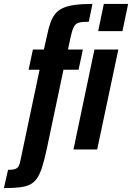

<svg xmlns="http://www.w3.org/2000/svg" viewBox="-98 -763 674 980"><path d="M-78 197 -57 104Q-31 104 -19 99Q-7 94 -1.5 82.5Q4 71 7 53L104 -407H48L70 -510H126L141 -577Q149 -616 158.5 -644Q168 -672 183.5 -691.5Q199 -711 223 -722Q247 -733 284 -738Q321 -743 374 -743L355 -652Q322 -652 305 -647.5Q288 -643 279 -626Q270 -609 262 -572L249 -510H325L303 -407H226L141 -4Q129 52 117.5 88.5Q106 125 91 147Q76 169 54 179.5Q32 190 0 193.5Q-32 197 -78 197ZM403 -604 432 -743H556L527 -604ZM277 0 384 -510H506L398 0Z"/></svg>

Font: Saira Condensed
Style: Bold Italic
Weight: 700
Width: 3
Italic angle: -12°
Designer: Hector Gatti with collaboration of the Omnibus-Type team
Foundry: Omnibus-Type
Version: Version 1.101